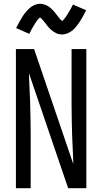

<svg xmlns="http://www.w3.org/2000/svg" viewBox="-20 -994 540 1014"><path d="M64 0V-735H160Q212 -583 263.5 -431.5Q315 -280 367 -128Q367 -138 366.5 -147Q366 -156 366 -165L361 -276Q360 -317 359 -358.5Q358 -400 358 -441V-735H436V0H340L133 -607Q133 -597 133.5 -588Q134 -579 134 -570L139 -459Q140 -418 141 -376.5Q142 -335 142 -294V0ZM308 -812Q300 -812 292.5 -813.5Q285 -815 278.5 -818Q272 -821 265 -825.5Q258 -830 252.5 -834.5Q247 -839 241 -845Q235 -851 230.5 -857Q226 -863 221.5 -869Q217 -875 211.5 -881.5Q206 -888 201 -893.5Q196 -899 192 -902Q189 -900 187 -898.5Q185 -897 182 -893Q179 -889 177.5 -887.5Q176 -886 174.5 -884Q173 -882 171.5 -879.5Q170 -877 168 -874.5Q166 -872 164.5 -869Q163 -866 161 -863Q159 -860 157 -856.5Q155 -853 153 -849.5Q151 -846 148.5 -842Q146 -838 144 -833.5Q142 -829 139.5 -824.5Q137 -820 135 -815L65 -846Q74 -864 82.5 -879Q91 -894 99 -906.5Q107 -919 115.5 -929.5Q124 -940 135.5 -950.5Q147 -961 162 -967.5Q177 -974 192 -974Q200 -974 207.5 -972Q215 -970 221.5 -967.5Q228 -965 235 -960.5Q242 -956 247.5 -951.5Q253 -947 259 -940.5Q265 -934 269.5 -928.5Q274 -923 278.5 -917Q283 -911 288.5 -904Q294 -897 298.5 -892Q303 -887 308 -883Q311 -885 313 -887Q315 -889 318 -893Q321 -897 322.5 -898.5Q324 -900 325.5 -902Q327 -904 328.5 -906.5Q330 -909 332 -911.5Q334 -914 335.5 -917Q337 -920 339 -923Q341 -926 343 -929.5Q345 -933 347 -936.5Q349 -940 351.5 -944Q354 -948 356 -952Q358 -956 360.5 -960.5Q363 -965 365 -970L435 -940Q426 -922 417.5 -906.5Q409 -891 401 -879Q393 -867 384.5 -856Q376 -845 364.5 -835Q353 -825 338 -818.5Q323 -812 308 -812Z"/></svg>

Font: Zed Mono
Style: Regular
Weight: 400
Monospace: yes
Designer: Belleve Invis
Foundry: Belleve Invis
Version: Version 1.0.0; ttfautohint (v1.8.4)